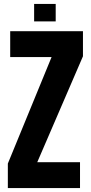

<svg xmlns="http://www.w3.org/2000/svg" viewBox="-20 -959 463 979"><path d="M20 0V-125L243 -668H32V-800H403V-672L170 -132H388V0ZM154 -850V-939H264V-850Z"/></svg>

Font: Big Shoulders Display Black
Style: Regular
Weight: 900
Designer: Patric King
Foundry: XO Type Co
Version: Version 1.000; ttfautohint (v1.8.2)